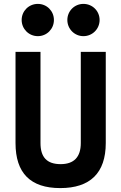

<svg xmlns="http://www.w3.org/2000/svg" viewBox="-20 -961 626 991"><path d="M291 9.8C444.8 9.8 525.9 -67.4 525.9 -222.7V-693.4H397V-222.7C397 -150.4 361.8 -113.8 293 -113.8C221.2 -113.8 189 -150.4 189 -222.7V-693.4H60.1V-222.7C60.1 -67.4 137.2 9.8 291 9.8ZM175.3 -774.4C221.7 -774.4 258.3 -811.5 258.3 -857.9C258.3 -904.3 221.7 -940.9 175.3 -940.9C128.9 -940.9 91.8 -904.3 91.8 -857.9C91.8 -811.5 128.9 -774.4 175.3 -774.4ZM410.6 -774.4C457 -774.4 494.1 -811.5 494.1 -857.9C494.1 -904.3 457 -940.9 410.6 -940.9C364.7 -940.9 327.6 -904.3 327.6 -857.9C327.6 -811.5 364.7 -774.4 410.6 -774.4Z"/></svg>

Font: CaskaydiaCove Nerd Font
Style: Bold
Weight: 700
Designer: Aaron Bell
Foundry: Saja Typeworks
Version: Version 2111.1;Nerd Fonts 2.3.0